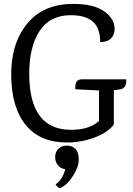

<svg xmlns="http://www.w3.org/2000/svg" viewBox="-20 -716 684 985"><path d="M399 -309H628Q628 -309 628 -302Q628 -261 593 -257L566 -254H564V-77Q533 -36 465 -10.5Q397 15 322 15Q187 15 113.5 -73Q40 -161 37.5 -325.5Q35 -490 118 -593Q201 -696 356 -696Q461 -696 514.5 -658Q568 -620 568 -567Q568 -538 549.5 -519Q531 -500 494 -500Q494 -571 457 -604.5Q420 -638 343 -638Q236 -638 183 -557Q130 -476 130 -337Q130 -50 345 -50Q438 -50 488 -95V-252L367 -258Q362 -309 399 -309ZM290 248Q284 251 275 242.5Q266 234 266 229Q300 207 315 152Q291 149 277 131.5Q263 114 263 89Q263 64 279.5 47.5Q296 31 323 31Q350 31 367 48Q384 65 384 102.5Q384 140 354 187Q324 234 290 248Z"/></svg>

Font: Karma Medium
Style: Regular
Weight: 500
Designer: Joana Correia
Foundry: Indian Type Foundry
Version: Version 1.202;PS 1.0;hotconv 1.0.78;makeotf.lib2.5.61930; tt